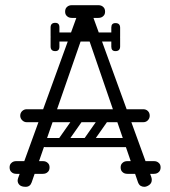

<svg xmlns="http://www.w3.org/2000/svg" viewBox="-20 -720 654 740"><path d="M536 0Q529 0 522.5 -3.5Q516 -7 512 -17L324 -564Q320 -578 317 -583Q314 -588 308 -588Q300 -588 292 -564L102 -17Q96 0 79 0Q63 0 55.5 -7Q48 -14 48 -24Q48 -28 50 -34L276 -656Q278 -662 281 -662Q284 -662 295.5 -662Q307 -662 319 -662Q331 -662 333 -662Q336 -662 338 -657L563 -38Q565 -32 565 -27Q565 -14 555 -7Q545 0 536 0ZM83 -249Q73 -249 65.5 -256.5Q58 -264 58 -274Q58 -285 65.5 -292Q73 -299 83 -299H532Q543 -299 550 -292Q557 -285 557 -274Q557 -264 550 -256.5Q543 -249 532 -249ZM17 -75Q17 -86 24 -92Q31 -99 43 -99H92Q104 -99 111 -93Q118 -86 118 -75Q118 -63 111 -56Q104 -50 92 -50H43Q31 -50 24 -57Q17 -63 17 -75ZM171 -75Q171 -63 164 -57Q157 -50 145 -50H96Q85 -50 77 -56Q70 -63 70 -75Q70 -86 77 -93Q85 -99 96 -99H145Q157 -99 164 -92Q171 -86 171 -75ZM445 -75Q445 -86 452 -92Q459 -99 471 -99H520Q532 -99 539 -93Q546 -86 546 -75Q546 -63 539 -56Q532 -50 520 -50H471Q459 -50 452 -57Q445 -63 445 -75ZM599 -75Q599 -63 592 -57Q585 -50 573 -50H524Q513 -50 505 -56Q498 -63 498 -75Q498 -86 505 -93Q513 -99 524 -99H573Q585 -99 592 -92Q599 -86 599 -75ZM231 -675Q231 -687 238 -693Q245 -700 257 -700H306Q318 -700 325 -694Q332 -687 332 -675Q332 -664 325 -657Q318 -651 306 -651H257Q245 -651 238 -658Q231 -664 231 -675ZM385 -675Q385 -664 378 -658Q371 -651 359 -651H310Q299 -651 291 -657Q284 -664 284 -675Q284 -687 291 -694Q299 -700 310 -700H359Q371 -700 378 -693Q385 -687 385 -675ZM428 -577Q428 -560 411 -560H207Q190 -560 190 -577Q190 -595 206 -595H410Q428 -595 428 -577ZM425 -523Q409 -523 409 -540V-574Q409 -583 413 -587Q417 -591 426 -591Q436 -591 440 -587Q443 -584 443 -575V-541Q443 -523 425 -523ZM425 -631Q443 -631 443 -613V-579Q443 -570 440 -567Q436 -563 426 -563Q417 -563 413 -567Q409 -571 409 -580V-614Q409 -631 425 -631ZM209 -540Q209 -523 193 -523Q175 -523 175 -541V-575Q175 -584 178 -587Q182 -591 192 -591Q201 -591 205 -587Q209 -583 209 -574ZM175 -614Q175 -632 193 -632Q209 -632 209 -615V-581Q209 -572 205 -568Q201 -564 192 -564Q182 -564 178 -568Q175 -571 175 -580ZM306 -159Q293 -169 302 -182L368 -276Q377 -290 393 -279Q406 -269 397 -256L331 -162Q327 -157 320.5 -155.5Q314 -154 306 -159ZM208 -159Q195 -169 204 -182L270 -276Q279 -290 295 -279Q308 -269 299 -256L233 -162Q229 -157 222.5 -155.5Q216 -154 208 -159ZM504 -266Q504 -249 487 -249H155Q138 -249 138 -266Q138 -284 154 -284H486Q504 -284 504 -266ZM504 -170Q504 -153 487 -153H155Q138 -153 138 -170Q138 -188 154 -188H486Q504 -188 504 -170Z"/></svg>

Font: Agu Display
Style: Regular
Weight: 400
Designer: Oluwaseun Badejo
Version: Version 1.103